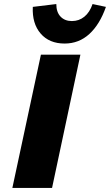

<svg xmlns="http://www.w3.org/2000/svg" viewBox="-20 -928 543 948"><path d="M41 0 182 -658H377L237 0ZM299 -713Q223 -713 180.5 -762.5Q138 -812 142 -894L258 -908Q258 -868 279 -846Q300 -824 335 -824Q370 -824 396.5 -845.5Q423 -867 437 -908L503 -894Q473 -808 421.5 -760.5Q370 -713 299 -713Z"/></svg>

Font: Ysabeau Black
Style: Italic
Weight: 900
Italic angle: -12°
Version: Version 2.000;gftools[0.9.27.dev2+g8671c4b]